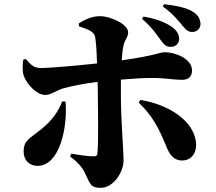

<svg xmlns="http://www.w3.org/2000/svg" viewBox="-20 -844 1040 926"><path d="M760 -644C775 -624 785 -618 805 -618C827 -618 844 -635 844 -656C844 -676 835 -693 815 -710C781 -736 732 -754 672 -764L665 -753C712 -714 741 -670 760 -644ZM862 -718C880 -697 889 -689 911 -690C937 -692 948 -714 947 -730C945 -754 935 -772 911 -787C880 -807 833 -816 772 -824L765 -813C819 -774 844 -739 862 -718ZM779 -145C793 -110 811 -70 858 -70C901 -70 927 -103 926 -148C921 -261 791 -341 657 -362L649 -349C714 -287 745 -228 779 -145ZM280 -355C261 -305 231 -264 183 -224C123 -175 94 -168 94 -113C94 -71 122 -44 161 -44C267 -44 307 -228 296 -354ZM92 -556C89 -537 87 -498 95 -477C113 -431 161 -386 198 -386C228 -386 253 -410 289 -419C333 -431 392 -442 451 -449L452 -383C453 -298 455 -161 450 -106C449 -93 444 -90 433 -90C407 -90 370 -95 324 -103L318 -89C354 -64 379 -34 390 -9C415 43 416 62 466 62C527 62 576 -14 576 -71C576 -117 563 -265 563 -383V-460C622 -465 675 -468 712 -468C779 -468 815 -459 858 -459C888 -459 906 -474 906 -504C906 -562 824 -592 775 -592C747 -592 742 -578 567 -553C569 -580 571 -605 576 -625C581 -652 598 -663 598 -689C598 -725 517 -766 461 -766C422 -766 384 -747 360 -731L361 -717C397 -705 425 -696 436 -675C442 -664 446 -604 448 -538C363 -529 225 -516 179 -516C146 -516 132 -527 104 -560Z"/></svg>

Font: Noto Serif CJK SC Black
Style: Regular
Weight: 900
Designer: Ryoko NISHIZUKA 西塚涼子 (kana & ideographs); Frank Grießhammer (Latin, Greek & Cyrillic); Wenlong ZHANG 张文龙 (bopomofo); San
Foundry: Adobe
Version: Version 2.001;hotconv 1.1.0;makeotfexe 2.6.0